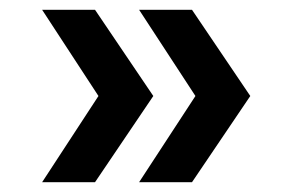

<svg xmlns="http://www.w3.org/2000/svg" viewBox="-20 -436 587 392"><path d="M379 -240 264 -416H372L491 -240L372 -64H264ZM181 -240 66 -416H174L293 -240L174 -64H66Z"/></svg>

Font: Myanmar Khyay
Style: Regular
Weight: 400
Designer: Danh Hong
Foundry: Google Inc.
Version: Version 1.10 March 4, 2015